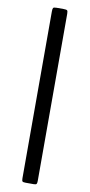

<svg xmlns="http://www.w3.org/2000/svg" viewBox="-110 -821 521 1113"><g transform="rotate(10 150.0 -265.0)"><path d="M128.5 -780Q111.5 -780 108.2 -775Q105 -770 105 -753V228Q105 242.5 109 246.2Q113 250 128.5 250H176.5Q189.5 250 192.2 244.5Q195 239 195 227V-756Q195 -772 190.8 -776Q186.5 -780 169.5 -780Z"/></g></svg>

Font: Besley
Style: Regular
Weight: 400
Designer: Owen Earl
Foundry: indestructible type*
Version: Version 4.000